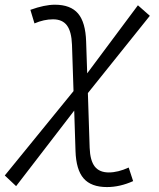

<svg xmlns="http://www.w3.org/2000/svg" viewBox="-60 -547 666 802"><path d="M7.3 230.5 -40 186 247.1 -166.5 240.7 -359.9Q238.8 -415 219.7 -440.7Q200.7 -466.3 161.6 -466.3Q123.5 -466.3 84 -449.2L66.9 -505.9Q126 -527.3 169.4 -527.3Q234.9 -527.3 266.1 -490.5Q297.4 -453.6 299.8 -373L304.2 -240.7L516.1 -524.9L565.9 -481L307.1 -158.2L314.5 70.3Q316.4 123.5 335.7 148.4Q355 173.3 394.5 173.3Q433.1 173.3 477.5 152.8L496.1 209.5Q440.9 234.4 386.7 234.4Q320.8 234.4 289.3 198.2Q257.8 162.1 255.4 83.5L250 -85Z"/></svg>

Font: Cascadia Code PL Light
Style: Italic
Weight: 300
Italic angle: -10°
Monospace: yes
Designer: Aaron Bell
Foundry: Saja Typeworks
Version: Version 2404.023; ttfautohint (v1.8.4)